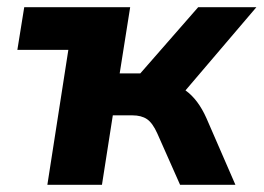

<svg xmlns="http://www.w3.org/2000/svg" viewBox="-20 -511 729 531"><path d="M111 0 169 -373H28L47 -491H340L311 -308H368L528 -491H689L493 -261Q528 -236 551 -184L631 0H478L415 -142Q402 -171 386.5 -181.5Q371 -192 346 -192H292L262 0Z"/></svg>

Font: Nunito Sans ExtraBold
Style: Italic
Weight: 800
Italic angle: -9°
Designer: Vernon Adams
Foundry: Vernon Adams
Version: Version 3.006; ttfautohint (v1.8.3)